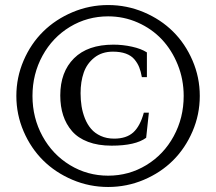

<svg xmlns="http://www.w3.org/2000/svg" viewBox="-20 -727 858 762"><path d="M73.7 -205.6Q44.9 -272.5 44.9 -346.2Q44.9 -419.9 73.7 -486.8Q102.5 -553.7 151.4 -601.8Q200.2 -649.9 267.6 -678.5Q335 -707 409.2 -707Q483.4 -707 550.8 -678.5Q618.2 -649.9 666.7 -601.8Q715.3 -553.7 744.1 -486.8Q772.9 -419.9 772.9 -346.2Q772.9 -272.5 744.1 -205.6Q715.3 -138.7 666.7 -90.3Q618.2 -42 550.8 -13.4Q483.4 15.1 409.2 15.1Q335 15.1 267.6 -13.4Q200.2 -42 151.4 -90.3Q102.5 -138.7 73.7 -205.6ZM709 -346.2Q709 -411.6 685.5 -470Q662.1 -528.3 622.3 -570.6Q582.5 -612.8 526.9 -637.5Q471.2 -662.1 409.2 -662.1Q326.7 -662.1 257.6 -620.4Q188.5 -578.6 148.7 -505.9Q108.9 -433.1 108.9 -346.2Q108.9 -259.3 148.7 -186.5Q188.5 -113.8 257.6 -71.8Q326.7 -29.8 409.2 -29.8Q491.7 -29.8 560.8 -71.8Q629.9 -113.8 669.4 -186.5Q709 -259.3 709 -346.2ZM219.2 -348.1Q219.2 -441.4 273.7 -495.6Q328.1 -549.8 430.2 -549.8Q467.3 -549.8 503.9 -541.7Q540.5 -533.7 563 -519V-420.9H543Q539.1 -443.4 532.5 -460Q525.9 -476.6 513.4 -491.5Q501 -506.3 479.5 -514.2Q458 -522 428.2 -522Q384.3 -522 354.5 -498.3Q324.7 -474.6 312.3 -438.7Q299.8 -402.8 299.8 -356.9Q299.8 -330.1 303.7 -305.4Q307.6 -280.8 317.1 -256.8Q326.7 -232.9 341.6 -215.6Q356.4 -198.2 379.9 -187.5Q403.3 -176.8 433.1 -176.8Q481.4 -176.8 508.8 -201.4Q536.1 -226.1 550.8 -279.8H570.8L560.1 -180.2Q517.6 -148.9 422.9 -148.9Q369.1 -148.9 329.3 -164.1Q289.6 -179.2 265.9 -206.5Q242.2 -233.9 230.7 -269.3Q219.2 -304.7 219.2 -348.1Z"/></svg>

Font: Heuristica
Style: Regular
Weight: 400
Version: Version 1.0.2